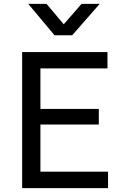

<svg xmlns="http://www.w3.org/2000/svg" viewBox="-20 -968 645 988"><path d="M94 0V-700H533V-616H188V-407.5H488.5V-327H188V-84.5H536V0ZM260.5 -786.5 125.5 -948H219.5L308 -843L399.5 -948H493L351.5 -786.5Z"/></svg>

Font: Geologica Cursive Light
Style: Regular
Weight: 300
Designer: Sindre Bremnes, Frode Helland
Foundry: Monokrom Skriftforlag AS
Version: Version 1.010;gftools[0.9.28]